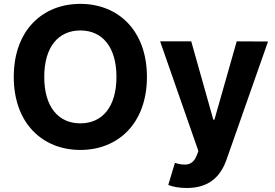

<svg xmlns="http://www.w3.org/2000/svg" viewBox="-20 -757 1408 982"><path d="M731.5 -363.6C731.5 -601.6 583.8 -737.2 391 -737.2C197.1 -737.2 50.4 -601.6 50.4 -363.6C50.4 -126.8 197.1 9.9 391 9.9C583.8 9.9 731.5 -125.7 731.5 -363.6ZM935.7 204.5C1048.3 204.5 1108 147 1138.8 58.9L1350.9 -544.7L1190.7 -545.5L1076.7 -144.9H1071L958.1 -545.5H799L994.7 15.6L985.8 38.7C965.9 89.8 927.9 92.3 874.6 76L840.6 188.9C862.2 198.2 897.4 204.5 935.7 204.5ZM575.6 -363.6C575.6 -209.5 502.5 -126.1 391 -126.1C279.1 -126.1 206.3 -209.5 206.3 -363.6C206.3 -517.8 279.1 -601.2 391 -601.2C502.5 -601.2 575.6 -517.8 575.6 -363.6Z"/></svg>

Font: Karasuma Gothic
Style: Bold
Weight: 700
Designer: Rasmus Andersson / Ryoko Nishizuka
Foundry: Genbu
Version: Version 1.00